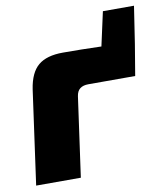

<svg xmlns="http://www.w3.org/2000/svg" viewBox="-75 -702 668 766"><g transform="rotate(-10 259.5 -319.5)"><path d="M207 -504Q282 -504 359 -501.5Q436 -499 496 -488L475 -362H285Q264 -362 251.5 -352.5Q239 -343 236 -322L191 0H10L63 -381Q73 -447 107 -475.5Q141 -504 207 -504ZM519 -639 496 -488 353 -457 393 -639Z"/></g></svg>

Font: Exo 2 ExtraBold
Style: Italic
Weight: 800
Italic angle: -8°
Designer: Natanael Gama
Foundry: Natanael Gama
Version: Version 2.010